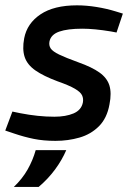

<svg xmlns="http://www.w3.org/2000/svg" viewBox="-21 -531 502 734"><path d="M191.1 7.5Q145 7.5 107.8 -0.1Q70.6 -7.7 33.4 -20.4L-0.9 -31.9L26.4 -104.5L57.3 -98.1Q90.5 -91.6 123.1 -88.2Q155.7 -84.8 186.9 -84.8Q230.3 -84.8 260.1 -97.4Q289.9 -110.1 295.8 -139Q298.6 -154.1 292.7 -166.6Q286.9 -179.1 265.2 -191.8Q243.6 -204.5 198.9 -220.2Q145.5 -240.1 114.4 -261.7Q83.3 -283.3 73.4 -312.9Q63.5 -342.4 71.5 -384.8Q82.5 -441.7 133.8 -476.1Q185.2 -510.6 273 -510.6Q309.3 -510.6 348.1 -504.3Q386.8 -498 419.9 -487.8L448.7 -479L424.5 -406.7L402.8 -410.8Q370.8 -416.1 343.6 -418.7Q316.5 -421.3 293.4 -421.3Q237.2 -421.3 205.3 -410.1Q173.5 -398.8 168.1 -372.3Q165.3 -357 172.9 -345.7Q180.5 -334.4 205 -322.5Q229.5 -310.6 278.2 -292.9Q330.4 -274.4 359.2 -253.8Q388.1 -233.3 397.2 -204.4Q406.2 -175.4 397.5 -131.8Q388.1 -79.3 357.3 -48.4Q326.5 -17.6 283 -5.1Q239.5 7.5 191.1 7.5ZM31.8 183.7Q64.4 152.5 84.5 117.1Q104.6 81.7 115.5 43H232.3Q216.1 80.7 189.7 116.6Q163.3 152.5 126.7 183.7Z"/></svg>

Font: REM Medium
Style: Italic
Weight: 500
Italic angle: -11°
Designer: Octavio Pardo
Foundry: Ashler Design
Version: Version 1.005;gftools[0.9.28]